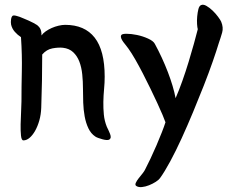

<svg xmlns="http://www.w3.org/2000/svg" viewBox="-20 -505 966 796"><path d="M152 -358Q158 -367 169.5 -375Q181 -383 194.5 -389Q208 -395 223 -398.5Q238 -402 250 -402Q331 -402 372.5 -349Q414 -296 414 -187Q414 -162 411.5 -136Q409 -110 408.5 -83Q408 -56 410.5 -30Q413 -4 423 21Q426 27 429.5 34.5Q433 42 436 49.5Q439 57 439 63Q439 69 434 73Q430 76 422 75.5Q414 75 405 72.5Q396 70 387.5 67Q379 64 375 61Q357 49 346.5 27Q336 5 331 -22.5Q326 -50 325 -79.5Q324 -109 324 -136Q324 -167 321 -196.5Q318 -226 309 -249.5Q300 -273 283.5 -288.5Q267 -304 241 -307Q222 -309 197.5 -304.5Q173 -300 155 -279Q155 -225 154 -170.5Q153 -116 151 -59Q150 -30 143 -5.5Q136 19 125.5 37.5Q115 56 102.5 66.5Q90 77 77 77Q69 77 67 57Q65 37 65.5 10.5Q66 -16 67.5 -43Q69 -70 69 -85Q69 -145 70.5 -210.5Q72 -276 67 -351Q53 -360 41.5 -373Q30 -386 26 -403Q25 -407 25 -413.5Q25 -420 26 -426Q27 -432 29.5 -436.5Q32 -441 37 -441Q42 -441 49 -439Q56 -437 62 -435Q69 -432 79 -428Q89 -424 99 -419.5Q109 -415 118.5 -410Q128 -405 134 -401Q143 -394 147.5 -384.5Q152 -375 152 -360Z M571 214Q575 209 577.5 205Q580 201 581 199Q591 180 604 152.5Q617 125 629 97Q641 69 651 43.5Q661 18 666 2Q663 -7 654 -28.5Q645 -50 632 -78Q619 -106 603.5 -138Q588 -170 572 -201Q556 -232 540.5 -259Q525 -286 512 -304Q508 -310 502.5 -316.5Q497 -323 491.5 -330.5Q486 -338 483 -345Q480 -352 482 -358Q484 -365 504 -365Q524 -365 548 -360Q572 -355 594 -345Q616 -335 622 -323Q653 -266 676 -206Q699 -146 708 -98Q722 -130 736 -169.5Q750 -209 762 -248.5Q774 -288 784 -324Q794 -360 800 -384Q798 -390 797 -405Q796 -420 797.5 -436.5Q799 -453 802.5 -467Q806 -481 814 -484Q823 -488 836 -480.5Q849 -473 861.5 -461Q874 -449 884 -435.5Q894 -422 897 -415Q907 -391 901 -370Q895 -349 887 -326Q878 -296 862 -250Q846 -204 825 -150.5Q804 -97 780.5 -40.5Q757 16 733 68.5Q709 121 685.5 164.5Q662 208 643 234Q638 241 625.5 249Q613 257 598 263Q583 269 568.5 270.5Q554 272 545 266Q539 262 543 253Q547 244 555 234Z"/></svg>

Font: Yeon Sung
Style: Regular
Weight: 400
Version: Version 1.001